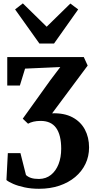

<svg xmlns="http://www.w3.org/2000/svg" viewBox="-20 -894 580 1164"><path d="M216.5 250.5Q169.5 250.5 129.5 242Q89.5 233.5 61 221.2Q32.5 209 19 197.5L27.5 34.5H104L137.5 167Q149.5 178.5 168.5 184.8Q187.5 191 217 191Q259.5 190 289.2 166Q319 142 335 101Q351 60 351 8Q351 -34 343.2 -65.8Q335.5 -97.5 320 -118.8Q304.5 -140 281.2 -150.5Q258 -161 226.5 -161Q202 -161 183 -156.5Q164 -152 150 -144L118 -174.5L285 -407.5L345.5 -487.5L132 -478L100.5 -375.5H24V-548H488L511.5 -496.5L296 -207Q369 -209.5 419 -183Q469 -156.5 494.5 -108.8Q520 -61 520 0Q520 54 498 99.8Q476 145.5 435.8 179.2Q395.5 213 339.8 231.8Q284 250.5 216.5 250.5ZM219 -630 71.5 -837 118.5 -873.5 263 -732 406.5 -872.5 454 -837 307.5 -630Z"/></svg>

Font: Merriweather 36pt ExtraBold
Style: Regular
Weight: 800
Designer: Eben Sorkin
Foundry: Eben Sorkin
Version: Version 2.100